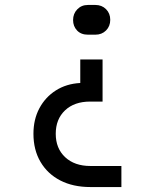

<svg xmlns="http://www.w3.org/2000/svg" viewBox="-20 -575 640 775"><path d="M335 -435Q307 -435 291 -452Q275 -469 275 -494Q275 -520 292 -537.5Q309 -555 335 -555H365Q391 -555 408 -538Q425 -521 425 -495Q425 -469 408 -452Q391 -435 365 -435ZM345 180Q275 180 223.5 153.5Q172 127 143.5 78.5Q115 30 115 -35Q115 -93 139 -138Q163 -183 205.5 -210Q248 -237 304 -240V-335H394V-165H344Q280 -165 242.5 -129.5Q205 -94 205 -35Q205 24 243 59.5Q281 95 345 95H470V180Z"/></svg>

Font: JetBrainsMono NFM
Style: Regular
Weight: 400
Monospace: yes
Designer: Philipp Nurullin, Konstantin Bulenkov
Foundry: JetBrains
Version: Version 2.304; ttfautohint (v1.8.4.7-5d5b);Nerd Fonts 3.3.0